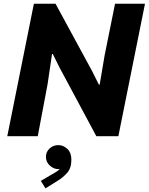

<svg xmlns="http://www.w3.org/2000/svg" viewBox="-20 -740 808 1043"><path d="M19.5 0 164.1 -719.7H281.7L480.5 -353.5L517.1 -280.3H521.5L548.3 -439L605 -719.7H767.6L623 0H503.4L304.2 -371.6L266.6 -446.8H262.7L238.3 -281.7L185.1 0ZM227.1 283.2 201.7 242.7 260.7 208Q268.6 203.1 282.7 195.3Q296.9 187.5 308.1 174.3Q319.3 161.1 318.8 142.1H329.6Q332 152.3 324.5 165.5Q316.9 178.7 295.9 178.7Q272.5 178.7 251 159.7Q229.5 140.6 229.5 111.8Q229.5 85 249.3 66.7Q269 48.3 296.9 48.3Q323.7 48.3 345.7 68.6Q367.7 88.9 367.7 127.9Q367.7 172.9 345.2 198.5Q322.8 224.1 292 242.7Z"/></svg>

Font: Reddit Sans ExtraBold
Style: Italic
Weight: 800
Italic angle: -11.25°
Designer: Stephen Hutchings
Version: Version 1.013